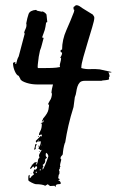

<svg xmlns="http://www.w3.org/2000/svg" viewBox="-20 -481 479 739"><path d="M73 -356Q75 -363 78.5 -370Q82 -377 82 -385Q82 -387 81.5 -388Q81 -389 81 -391Q85 -413 90 -427Q95 -441 119 -443L121 -441Q123 -439 131 -438Q139 -437 139 -435Q139 -437 142 -437Q146 -437 151.5 -433Q157 -429 159 -425L162 -396Q157 -395 157 -392V-391L155 -378Q153 -366 148.5 -355Q144 -344 142 -337L148 -335Q144 -321 141 -308.5Q138 -296 134 -287L129 -262Q129 -262 128.5 -257Q128 -252 127 -245.5Q126 -239 125.5 -233Q125 -227 125 -225V-223Q125 -219 127 -219H148Q164 -219 180.5 -219.5Q197 -220 211 -223V-225Q211 -226 210.5 -226Q210 -226 210 -228Q210 -233 212.5 -241.5Q215 -250 215 -255V-259L211 -257Q213 -261 216 -266.5Q219 -272 219 -278Q219 -279 216 -279.5Q213 -280 213 -285Q213 -290 219 -290Q219 -328 235.5 -365Q252 -402 265 -436V-439Q265 -440 266 -441V-443L263 -445V-454Q267 -456 269 -458.5Q271 -461 275 -461Q280 -461 286.5 -457Q293 -453 298 -449L337 -425Q339 -421 341 -419Q343 -417 343 -412Q343 -403 335 -376.5Q327 -350 318 -320Q309 -290 301 -262Q293 -234 293 -221V-219Q310 -214 328 -215Q346 -216 364 -214L409 -204L408 -202H397Q399 -200 400.5 -195Q402 -190 402 -188L399 -182L400 -177Q400 -175 396 -174Q392 -173 387 -172.5Q382 -172 377 -171.5Q372 -171 371 -170H307Q293 -170 287 -163.5Q281 -157 278 -147.5Q275 -138 273.5 -127Q272 -116 268 -107L263 -69Q251 -31 243.5 2Q236 35 231 67L229 71Q228 74 226.5 80Q225 86 224 92Q223 98 222.5 103Q222 108 222 108Q222 113 220.5 115Q219 117 217.5 118.5Q216 120 214.5 122Q213 124 213 130L216 133Q215 138 213 145Q211 152 211 157L213 159Q210 162 210 164Q211 166 211 166Q207 172 207 174Q207 175 209 179Q209 187 208.5 188.5Q208 190 206 192L204 205L211 209Q209 209 204 214Q209 214 211.5 218Q214 222 214 224Q214 227 211 227.5Q208 228 204 228Q200 228 197 230Q194 232 194 238Q191 238 191.5 237Q192 236 190 234L173 235Q169 233 164 228L154 234Q149 231 139.5 229.5Q130 228 122 228H118Q116 228 111 226Q106 224 101 221.5Q96 219 92.5 216.5Q89 214 89 212V210V202Q89 192 94 192V205L99 202Q99 199 104 195.5Q109 192 111 190L108 185H107Q107 183 109 180Q111 177 111 169L113 173Q115 173 119 170.5Q123 168 123 163Q123 159 120 159Q116 159 115.5 161.5Q115 164 113 166Q111 164 110.5 162.5Q110 161 108 159L99 169H96Q96 164 99.5 160.5Q103 157 103 152Q104 153 104 153Q106 153 109 148Q112 143 122 143Q121 146 119.5 148.5Q118 151 118 154Q122 151 123.5 147.5Q125 144 125.5 140Q126 136 127 132.5Q128 129 132 126L130 118Q130 114 134.5 106.5Q139 99 141 95Q139 97 135 97Q132 92 129 92H128Q128 88 132.5 81Q137 74 137 63Q126 63 124.5 63.5Q123 64 121 68Q118 66 118 64.5Q118 63 118 61L137 42L139 45Q141 43 141 42V37Q134 37 132 39H130Q130 34 131.5 30.5Q133 27 135.5 22.5Q138 18 139.5 11.5Q141 5 141 -6L136 -3Q140 -10 144 -10Q148 -10 148 -19L143 -13H141Q141 -15 143.5 -19Q146 -23 146 -25Q164 -45 166.5 -59.5Q169 -74 169 -80L165 -77L166 -83L172 -94Q176 -99 178 -107Q180 -115 180 -122H178Q178 -129 180 -139Q182 -149 184 -156H121Q112 -156 102 -157.5Q92 -159 82.5 -162Q73 -165 66 -169Q59 -173 58 -178L52 -189Q44 -191 37 -207Q30 -223 30 -239L39 -243V-235H42Q44 -243 46 -250Q48 -257 52 -264L75 -351ZM144 164V169V172Q145 172 148 166.5Q151 161 154 153.5Q157 146 160.5 137Q164 128 166 121Q166 113 158 107L156 111V117Q156 119 156.5 120Q157 121 161 126L156 130Q154 131 154 133.5Q154 136 154 139Q154 142 152 146Q150 150 144 154Q147 157 147 162ZM121 73Q121 76 119 80Q117 84 117 86Q117 88 118 88Q118 95 111 95Q115 83 115 78Q115 73 121 73ZM118 180Q118 181 117.5 181Q117 181 117 182Q117 183 121 185L122 180ZM135 176Q136 174 136.5 172.5Q137 171 137 169L132 173ZM128 42Q129 42 129 45Q129 46 128 46L126 45Q126 42 128 42ZM130 81Q130 83 129.5 83Q129 83 128 85V78ZM130 59Q129 57 129 57Q128 57 128 59Q128 61 129 61Q130 60 130 59ZM132 104H130V100Q130 101 131 101Q132 101 132 103ZM139 78H141V75ZM101 185 99 188V185Z"/></svg>

Font: East Sea Dokdo Cyrillic
Style: Regular
Weight: 400
Version: Version 1.00 July 4, 2018, initial release